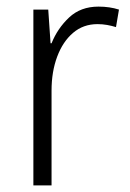

<svg xmlns="http://www.w3.org/2000/svg" viewBox="-20 -561 393 581"><path d="M278 -541Q312 -541 340 -532L331 -479Q318 -483 304 -485.5Q290 -488 275 -488Q232 -488 201 -461.5Q170 -435 153 -389.5Q136 -344 136 -287V0H81V-532H126L133 -430H136Q154 -475 189 -508Q224 -541 278 -541Z"/></svg>

Font: Noto Sans Myanmar UI SemiCondensed Light
Style: Regular
Weight: 300
Width: 4
Designer: Monotype Design Team
Foundry: Monotype Imaging Inc.
Version: Version 2.103; ttfautohint (v1.8.4.7-5d5b)